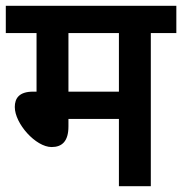

<svg xmlns="http://www.w3.org/2000/svg" viewBox="-20 -642 628 662"><path d="M500 -528H588V-622H0V-528H106V-326H94C46 -326 31 -303 31 -273C31 -216 103 -135 158 -135C194 -135 216 -155 216 -206V-232H390V0H500ZM390 -528V-326H216V-528Z"/></svg>

Font: Noto Sans SemiCondensed SemiBold
Style: Italic
Weight: 600
Width: 4
Italic angle: -12°
Designer: Monotype Design Team
Foundry: Monotype Imaging Inc.
Version: Version 2.013